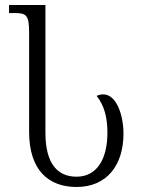

<svg xmlns="http://www.w3.org/2000/svg" viewBox="-20 -734 574 765"><path d="M285 11C405 11 472 -75 472 -202C472 -271 446 -358 391 -358C383 -358 374 -356 365 -352C396 -313 408 -265 408 -205C408 -103 368 -30 285 -30C210 -30 161 -81 161 -205V-714H16V-682H40C86 -682 96 -672 96 -604V-209C96 -55 174 11 285 11Z"/></svg>

Font: Noto Serif Georgian Condensed Light
Style: Regular
Weight: 300
Width: 3
Designer: Monotype Design Team, Akaki Razmadze
Foundry: Google LLC
Version: Version 2.003